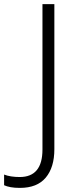

<svg xmlns="http://www.w3.org/2000/svg" viewBox="-108 -734 380 936"><path d="M-11 182Q-37 182 -56 178.5Q-75 175 -88 169V117Q-73 123 -53.5 126Q-34 129 -12 129Q99 129 99 -5V-714H157V-7Q157 82 115 132Q73 182 -11 182Z"/></svg>

Font: Noto Sans Lao UI Light
Style: Regular
Weight: 300
Designer: Monotype Design Team
Foundry: Monotype Imaging Inc.
Version: Version 2.000; ttfautohint (v1.8.4.7-5d5b)